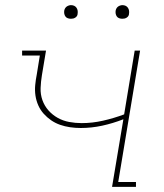

<svg xmlns="http://www.w3.org/2000/svg" viewBox="-20 -727 640 747"><path d="M416 0 460 -263Q419 -247 377.5 -238Q336 -229 294 -229Q273 -229 252.5 -232Q232 -235 213.5 -241.5Q195 -248 179 -259Q163 -270 150 -284.5Q137 -299 129 -317Q121 -335 118 -355Q115 -375 117 -396Q119 -417 123 -437L135 -511H66V-530H159L143 -434Q139 -410 138 -385Q137 -360 145 -337.5Q153 -315 168.5 -297.5Q184 -280 204.5 -268.5Q225 -257 249 -252.5Q273 -248 298 -248Q339 -248 381 -257.5Q423 -267 463 -282L504 -530H525L440 -19H509V0ZM456 -654Q450 -654 444 -656Q438 -658 434.5 -663Q431 -668 430 -674Q429 -680 430 -686Q431 -691 433.5 -695Q436 -699 439.5 -701.5Q443 -704 447.5 -705.5Q452 -707 456 -707Q463 -707 468.5 -704.5Q474 -702 477.5 -697Q481 -692 482 -686Q483 -680 482 -674Q482 -669 479.5 -665Q477 -661 473 -658.5Q469 -656 465 -655Q461 -654 456 -654ZM256 -654Q250 -654 244 -656Q238 -658 234.5 -663Q231 -668 230 -674Q229 -680 230 -686Q231 -691 233.5 -695Q236 -699 239.5 -701.5Q243 -704 247.5 -705.5Q252 -707 256 -707Q263 -707 268.5 -704.5Q274 -702 277.5 -697Q281 -692 282 -686Q283 -680 282 -674Q282 -669 279.5 -665Q277 -661 273 -658.5Q269 -656 265 -655Q261 -654 256 -654Z"/></svg>

Font: Iosevka Slab Thin Extended
Style: Italic
Weight: 100
Width: 7
Italic angle: -9°
Monospace: yes
Designer: Belleve Invis
Foundry: Belleve Invis
Version: Version 11.1.0; ttfautohint (v1.8.3)